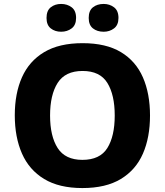

<svg xmlns="http://www.w3.org/2000/svg" viewBox="-20 -944 836 974"><path d="M741 -358Q741 -247 705 -164.5Q669 -82 593 -36Q517 10 398 10Q280 10 204 -36Q128 -82 91.5 -165Q55 -248 55 -359Q55 -470 91.5 -552Q128 -634 204 -679.5Q280 -725 399 -725Q518 -725 593.5 -679.5Q669 -634 705 -551.5Q741 -469 741 -358ZM234 -358Q234 -253 272.5 -193Q311 -133 398 -133Q487 -133 524.5 -193Q562 -253 562 -358Q562 -463 524.5 -523.5Q487 -584 399 -584Q311 -584 272.5 -523.5Q234 -463 234 -358ZM216 -853Q216 -890 237.5 -907Q259 -924 290 -924Q321 -924 343.5 -907Q366 -890 366 -853Q366 -817 343.5 -800Q321 -783 290 -783Q259 -783 237.5 -800Q216 -817 216 -853ZM430 -853Q430 -890 451.5 -907Q473 -924 506 -924Q536 -924 558.5 -907Q581 -890 581 -853Q581 -817 558.5 -800Q536 -783 506 -783Q473 -783 451.5 -800Q430 -817 430 -853Z"/></svg>

Font: Noto Sans ExtraBold
Style: Regular
Weight: 800
Designer: Monotype Design Team
Foundry: Monotype Imaging Inc.
Version: Version 2.007